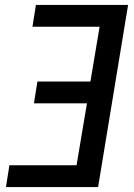

<svg xmlns="http://www.w3.org/2000/svg" viewBox="-20 -755 540 775"><path d="M4 0 18 -88H289L331 -338H117L131 -426H345L382 -647H111L125 -735H497L376 0Z"/></svg>

Font: Iosevka Term Curly Semibold
Style: Italic
Weight: 600
Italic angle: -9°
Designer: Belleve Invis
Foundry: Belleve Invis
Version: Version 32.3.0